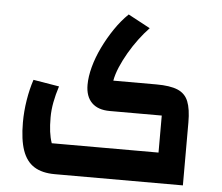

<svg xmlns="http://www.w3.org/2000/svg" viewBox="-52 -784 972 842"><g transform="rotate(5 434.5 -363.0)"><path d="M219 0Q163 0 128 -22Q93 -44 76.5 -91Q60 -138 60 -214Q60 -263 68 -312.5Q76 -362 90 -404L204 -385Q192 -348 185.5 -313.5Q179 -279 179 -247Q179 -211 182.5 -184Q186 -157 194 -134H664V-297H435Q383 -297 355.5 -324.5Q328 -352 328 -403Q328 -439 339.5 -482Q351 -525 372.5 -569.5Q394 -614 421.5 -654.5Q449 -695 481 -726L578 -674Q555 -650 532.5 -620Q510 -590 490.5 -556.5Q471 -523 457.5 -491Q444 -459 439 -431H629Q689 -431 722.5 -417Q756 -403 769.5 -369.5Q783 -336 783 -277V0Z"/></g></svg>

Font: Changa SemiBold
Style: Regular
Weight: 600
Designer: Eduardo Rodriguez Tunni
Foundry: Eduardo Rodriguez Tunni
Version: Version 3.002; ttfautohint (v1.8.2)